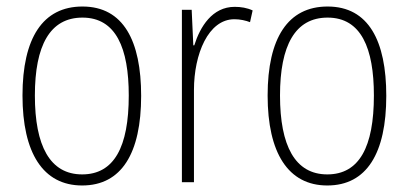

<svg xmlns="http://www.w3.org/2000/svg" viewBox="-20 -559 1254 589"><path d="M413 -265C413 -433 359 -539 233 -539C111 -539 49 -442 49 -266C49 -90 112 10 232 10C353 10 413 -89 413 -265ZM87 -266C87 -419 133 -505 233 -505C336 -505 375 -411 375 -266C375 -108 330 -24 232 -24C133 -24 87 -112 87 -266Z M700 -538C631 -538 594 -477 576 -420H573L568 -529H538V0H575V-283C575 -393 619 -500 699 -500C717 -500 734 -496 747 -491L755 -527C738 -535 719 -538 700 -538Z M1165 -265C1165 -433 1111 -539 985 -539C863 -539 801 -442 801 -266C801 -90 864 10 984 10C1105 10 1165 -89 1165 -265ZM839 -266C839 -419 885 -505 985 -505C1088 -505 1127 -411 1127 -266C1127 -108 1082 -24 984 -24C885 -24 839 -112 839 -266Z"/></svg>

Font: Noto Sans Myanmar UI Condensed ExtraLight
Style: Regular
Weight: 200
Width: 3
Designer: Monotype Design Team
Foundry: Monotype Imaging Inc.
Version: Version 2.103